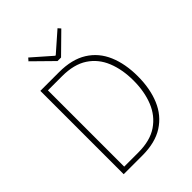

<svg xmlns="http://www.w3.org/2000/svg" viewBox="-237 -957 1075 1075"><g transform="rotate(-45 300.0 -420.0)"><path d="M100 0V-660H248Q350 -660 415.5 -619Q481 -578 512.5 -504Q544 -430 544 -332Q544 -234 512.5 -159Q481 -84 415.5 -42Q350 0 248 0ZM132 -28H244Q338 -28 396.5 -68Q455 -108 482.5 -176.5Q510 -245 510 -332Q510 -419 482.5 -487Q455 -555 396.5 -593.5Q338 -632 244 -632H132ZM286 -710 170 -824 184 -840 298 -740H302L416 -840L430 -824L314 -710Z"/></g></svg>

Font: Source Code Pro ExtraLight
Style: Regular
Weight: 200
Monospace: yes
Designer: Paul D. Hunt, Teo Tuominen
Foundry: Adobe
Version: Version 1.026;hotconv 1.1.0;makeotfexe 2.6.0